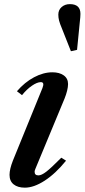

<svg xmlns="http://www.w3.org/2000/svg" viewBox="-20 -876 400 907"><path d="M97.5 10.5Q64 10.5 44.5 -5Q25 -20.5 25 -50Q25 -76.5 41 -117.5L180.5 -460Q191.5 -488 173 -488Q155.5 -488 131 -471.2Q106.5 -454.5 84 -426.5L60 -445Q96.5 -487.5 140.8 -511Q185 -534.5 227.5 -534.5Q260.5 -534.5 281 -520Q301.5 -505.5 301.5 -479Q301.5 -465.5 297 -447.2Q292.5 -429 285 -410.5L147 -78Q143.5 -70 143.5 -64.5Q143.5 -47.5 161.5 -47.5Q176 -47.5 198.5 -64.8Q221 -82 269.5 -131L292 -117Q242 -55.5 191 -22.5Q140 10.5 97.5 10.5ZM315 -634 272.5 -741.5Q262.5 -765 259 -779Q255.5 -793 255.5 -807Q255.5 -829 271.2 -842.8Q287 -856.5 310 -856.5Q360 -856.5 360 -810.5Q360 -802 359.2 -793.8Q358.5 -785.5 357.5 -777L344 -640.5Z"/></svg>

Font: Libre Caslon Text Medium Italic
Style: Regular
Weight: 500
Italic angle: -22.583°
Designer: Pablo Impallari, Rodrigo Fuenzalida, Katja Schimmel
Foundry: Pablo Impallari, Rodrigo Fuenzalida
Version: Version 2.000